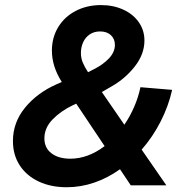

<svg xmlns="http://www.w3.org/2000/svg" viewBox="-20 -748 763 775"><path d="M32.2 -178.7Q32.2 -253.9 81.3 -313.7Q130.4 -373.5 209 -408.2L229.5 -417Q189.5 -479.5 189.5 -543.9Q189.5 -596.7 215.1 -638.7Q240.7 -680.7 285.9 -704.1Q331.1 -727.5 387.7 -727.5Q437.5 -727.5 477.5 -709.2Q517.6 -690.9 540.3 -658.2Q563 -625.5 563 -584.5Q563 -529.8 524.7 -480.5Q486.3 -431.2 431.6 -399.9L391.1 -376.5L481.9 -244.6Q505.4 -278.8 522 -317.6Q538.6 -356.4 546.9 -396L674.8 -385.3Q660.2 -319.8 628.4 -257.6Q596.7 -195.3 551.8 -144L651.4 0H507.8L464.4 -64.9Q415.5 -29.8 360.8 -11Q306.2 7.8 249 7.8Q186 7.8 136.7 -15.1Q87.4 -38.1 59.8 -80.3Q32.2 -122.6 32.2 -178.7ZM263.7 -107.4Q335 -107.4 402.3 -158.2L287.6 -329.6L274.9 -323.7Q225.6 -300.3 192.4 -266.1Q159.2 -231.9 159.2 -189.5Q159.2 -150.9 187.7 -129.2Q216.3 -107.4 263.7 -107.4ZM335.4 -456.5 358.4 -468.3Q396.5 -487.3 420.2 -512.7Q443.8 -538.1 443.8 -566.9Q443.8 -590.8 427.7 -606Q411.6 -621.1 383.8 -621.1Q359.4 -621.1 341.8 -608.9Q324.2 -596.7 315.4 -576.9Q306.6 -557.1 306.6 -534.7Q306.6 -513.7 314 -495.8Q321.3 -478 335.4 -456.5Z"/></svg>

Font: Reddit Sans Chocolate
Style: Bold Italic
Weight: 700
Italic angle: -11.25°
Designer: Stephen Hutchings
Version: Version 1.013